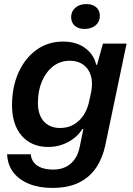

<svg xmlns="http://www.w3.org/2000/svg" viewBox="-20 -746 653 942"><path d="M236 176Q172 176 122.5 156Q73 136 45 99Q17 62 15 11H131Q133 35 147 52Q161 69 185 77.5Q209 86 240 86Q277 86 303.5 72.5Q330 59 347 34.5Q364 10 371 -25L389 -113H384Q359 -73 314 -49Q269 -25 216 -25Q175 -25 142.5 -39Q110 -53 86.5 -80Q63 -107 51 -144.5Q39 -182 39 -229Q39 -319 70.5 -389.5Q102 -460 158.5 -501Q215 -542 289 -542Q355 -542 398 -510Q441 -478 452 -428H456L485 -532H601L497 -35Q484 28 452.5 75.5Q421 123 368 149.5Q315 176 236 176ZM274 -118Q313 -118 342 -135Q371 -152 390 -181Q409 -210 417 -247L428 -298Q436 -344 425 -377.5Q414 -411 387.5 -429.5Q361 -448 323 -448Q276 -448 241 -421Q206 -394 186 -347.5Q166 -301 166 -241Q166 -201 179.5 -173.5Q193 -146 217.5 -132Q242 -118 274 -118ZM395 -604Q364 -604 346.5 -620Q329 -636 329 -662Q329 -690 349.5 -708Q370 -726 404 -726Q435 -726 452.5 -710Q470 -694 470 -668Q470 -640 449.5 -622Q429 -604 395 -604Z"/></svg>

Font: Mona Sans ExtraLight SemiBold
Style: Italic
Weight: 600
Italic angle: -11.6951°
Version: Version 2.000